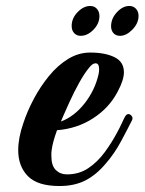

<svg xmlns="http://www.w3.org/2000/svg" viewBox="-20 -608 484 643"><path d="M179 15Q106 15 73.5 -18Q41 -51 41 -105Q41 -146 58 -195Q71 -235 93 -276.5Q115 -318 144 -353.5Q173 -389 208 -410.5Q243 -432 282 -432Q332 -432 363.5 -416.5Q395 -401 395 -366Q395 -340 374 -301Q346 -247 292 -212Q238 -177 171 -172Q156 -131 153 -105Q152 -100 152 -95.5Q152 -91 152 -86Q152 -53 167 -38.5Q182 -24 204 -24Q245 -24 276 -45Q307 -66 330.5 -98Q354 -130 371 -162Q381 -180 388 -195.5Q395 -211 399 -218Q404 -226 410 -226Q416 -226 421 -219.5Q426 -213 422 -205Q409 -179 386 -136Q363 -93 334 -60Q302 -22 265.5 -3.5Q229 15 179 15ZM184 -201Q229 -218 263.5 -262Q298 -306 310 -359Q311 -364 311.5 -368Q312 -372 312 -376Q312 -396 300 -396Q290 -396 279 -382Q263 -363 245 -330.5Q227 -298 213 -267Q199 -236 192 -220ZM250 -488Q237 -488 228.5 -497Q220 -506 220 -521Q220 -547 240 -567.5Q260 -588 282 -588Q296 -588 304.5 -578.5Q313 -569 313 -554Q313 -529 293 -508.5Q273 -488 250 -488ZM382 -488Q368 -488 360 -497Q352 -506 352 -520Q352 -546 371.5 -567Q391 -588 413 -588Q427 -588 435.5 -578.5Q444 -569 444 -555Q444 -530 423.5 -509Q403 -488 382 -488Z"/></svg>

Font: Praise
Style: Regular
Weight: 400
Designer: Robert E. Leuschke
Foundry: Robert E. Leuschke
Version: Version 1.100; ttfautohint (v1.8.3)